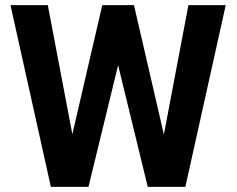

<svg xmlns="http://www.w3.org/2000/svg" viewBox="-20 -731 926 751"><path d="M21 -711 179 0H326L442 -476L558 0H705L863 -711H717L621 -205L504 -711H380L263 -206L167 -711Z"/></svg>

Font: Asimov Pro
Style: Bd
Weight: 700
Designer: Google
Version: Version 2.000980; 2014